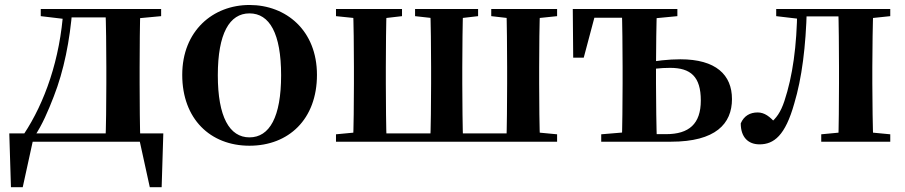

<svg xmlns="http://www.w3.org/2000/svg" viewBox="-20 -572 3654 775"><path d="M563.1 0 540.5 -17.9 584.6 183.5H632.5L639.2 -33.6H17.5L24.2 183.5H71.8L115.5 -16.4L95.3 0ZM405.4 0H546.6C544.6 -50.2 543.6 -165.3 543.6 -234.8V-301.2C543.6 -370.2 544.6 -485.5 546.6 -535.7H405.4C408.2 -485.5 409.2 -370.2 409.2 -301.2V-234.8C409.2 -165.3 408.2 -50.2 405.4 0ZM144.5 -506.8 239.4 -495.5H246.5V-535.7H144.5ZM480 -495.5H510L630.4 -506.8V-535.7H480ZM76.9 -31.5 119.3 -8.9V-21.6C150.3 -67.8 174.3 -123.7 196.9 -182.2C237.9 -286.8 262.1 -408.7 272.1 -535.7H236.1C222.9 -332.6 160.3 -157.4 76.9 -31.5ZM246.5 -501.8H481.3V-535.7H246.5Z M987 16.2C1144.7 16.2 1259.4 -90.2 1259.4 -269.8C1259.4 -449.1 1135 -551.9 987 -551.9C839.7 -551.9 715.6 -447.6 715.6 -269.8C715.6 -92.4 828.5 16.2 987 16.2ZM987 -17.5C906.3 -17.5 859.2 -100.3 859.2 -268.1C859.2 -436.6 906.3 -518 987 -518C1068.2 -518 1114.7 -436.6 1114.7 -268.1C1114.7 -100.3 1068.2 -17.5 987 -17.5Z M1404.9 0H1540.7C1538.4 -50.2 1537.4 -165.3 1537.4 -234.8V-301.2C1537.4 -370.2 1538.4 -485.5 1540.7 -535.7H1404.9C1407.6 -485.5 1408.6 -370.2 1408.6 -301.2V-234.8C1408.6 -165.3 1407.6 -50.2 1404.9 0ZM1716.4 0H1849.3C1847.3 -50.2 1846 -165.3 1846 -234.8V-301.2C1846 -370.2 1847.3 -485.5 1849.3 -535.7H1716.4C1719.1 -485.5 1720.1 -370.2 1720.1 -301.2V-234.8C1720.1 -165.3 1719.1 -50.2 1716.4 0ZM2024 0H2160C2157.3 -50.2 2156.3 -165.3 2156.3 -234.8V-301.2C2156.3 -370.2 2157.3 -485.5 2160 -535.7H2024C2026 -485.5 2027 -370.2 2027 -301.2V-234.8C2027 -165.3 2026 -50.2 2024 0ZM1336.2 -506.8 1446.2 -495.5H1505.8L1602.7 -506.8V-535.7H1336.2ZM1655.4 -506.8 1756.7 -495.5H1812.7L1909.8 -506.8V-535.7H1655.4ZM1962.9 -506.8 2061.1 -495.5H2120.3L2228.7 -506.8V-535.7H1962.9ZM1336.2 0H1475.1V-40.2H1445L1336.2 -29.9ZM2089.5 0H2228.7V-29.9L2120.3 -40.2H2089.5ZM1475.1 0H2089.5V-33.6H1475.1Z M2560.6 0H2688.4C2868.7 0 2934.6 -72.5 2934.6 -172.1C2934.6 -269.8 2869.9 -332.7 2726.2 -332.7C2678.6 -332.7 2625.8 -326.7 2575.8 -316.8V-285.8C2610.4 -293.8 2644.5 -298.1 2684.9 -298.1C2767.9 -298.1 2808.8 -262.6 2808.8 -166.5C2808.8 -71.9 2761.2 -30.5 2668.5 -30.5H2560.6ZM2489.9 0H2631.6C2629.6 -50.2 2627.9 -165.3 2627.9 -234.8V-301.2C2627.9 -370.2 2629.6 -485.5 2631.6 -535.7H2489.9C2491.9 -485.5 2493.1 -370.2 2493.1 -301.2V-234.8C2493.1 -165.3 2491.9 -50.2 2489.9 0ZM2293.7 -339.1H2336.2L2388.1 -534.2L2323.5 -500.4H2562.1V-535.7H2292ZM2406.8 0H2560.6V-40.2H2529.5L2406.8 -29.9ZM2562.1 -495.5H2596.5L2714.2 -506.8V-535.7H2562.1Z M3045.8 10.7C3103.9 10.7 3149.7 -24.7 3186.1 -154.6C3216.6 -256 3232.9 -384.5 3236.7 -535.7H3198C3196.5 -386.4 3179.5 -264.3 3146.2 -164.2C3131.1 -118.8 3113.4 -94.2 3087.4 -73.7V-60.3H3112.3V-73C3087.5 -101.9 3065.6 -118.1 3038.2 -118.1C3007.8 -118.1 2983.1 -104.7 2970 -74C2970 -17.8 3000.4 10.7 3045.8 10.7ZM3113.1 -506.8 3209.1 -495.5H3216.9V-535.7H3113.1ZM3218.1 -505.7H3407.2V-535.7H3218.1ZM3294.9 0H3573.5V-29.9L3466.3 -40.2H3403.2L3294.9 -29.9ZM3363.6 0H3505.1C3502.8 -50.2 3501.1 -165.3 3501.1 -234.8V-301.2C3501.1 -370.2 3502.8 -485.5 3505.1 -535.7H3363.6C3365.6 -485.5 3366.6 -370.2 3366.6 -301.2V-234.8C3366.6 -165.3 3365.6 -50.2 3363.6 0ZM3433.8 -495.5H3466.3L3573.5 -506.8V-535.7H3433.8Z"/></svg>

Font: Source Han Serif TW VF
Style: Regular
Weight: 250
Designer: Ryoko NISHIZUKA 西塚涼子 (kana & ideographs); Frank Grießhammer (Latin, Greek & Cyrillic); Wenlong ZHANG 张文龙 (bopomofo); San
Foundry: Adobe
Version: Version 2.002;hotconv 1.1.0;makeotfexe 2.6.0